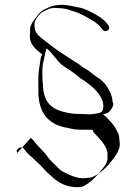

<svg xmlns="http://www.w3.org/2000/svg" viewBox="-20 -581 570 801"><path d="M379 -20 391 -7C403 5 416 22 423 38L428 54C428 56 430 88 427 89C427 89 425 98 424 98C422 106 414 115 409 121C393 142 371 168 348 184C340 189 327 199 316 199L301 200C258 200 224 181 200 159C191 151 173 136 165 126C151 109 143 104 125 86C110 71 97 63 87 49L81 41C70 25 41 40 52 57L109 -6C113 -1 119 3 123 9C138 30 164 51 178 72C186 84 203 101 214 110C223 122 234 131 248 138C271 149 303 166 337 162L347 161C360 161 373 155 382 149C408 134 432 109 450 85C463 67 478 48 480 21C479 21 479 2 478 2C478 -8 476 -16 474 -23C473 -23 466 -40 465 -40C457 -60 438 -76 425 -91C424 -91 410 -105 409 -105C416 -105 424 -108 429 -110C438 -115 454 -135 453 -150C452 -149 450 -158 449 -157C450 -172 443 -189 437 -201C426 -224 414 -238 394 -254C392 -253 372 -269 371 -269C361 -277 350 -287 338 -293C326 -299 317 -307 307 -315C306 -315 290 -325 290 -325C250 -351 207 -378 171 -408C153 -423 130 -436 125 -461L124 -471V-483C124 -485 124 -487 126 -492C130 -502 135 -509 141 -516L150 -526C151 -527 153 -529 156 -530C171 -538 188 -549 212 -548C217 -548 222 -547 227 -547C243 -547 266 -542 276 -537C289 -533 300 -531 313 -524C331 -517 358 -499 375 -490C381 -486 397 -472 401 -466C407 -458 416 -445 429 -454C441 -461 434 -474 428 -481C411 -504 378 -523 349 -536L331 -544C323 -547 315 -549 308 -550C288 -554 262 -561 235 -561C231 -560 227 -560 223 -560C209 -559 199 -557 188 -552C169 -544 151 -536 140 -521C128 -504 105 -482 105 -455C105 -451 106 -446 105 -441C100 -394 131 -375 156 -354C154 -350 152 -347 151 -343C151 -343 148 -328 148 -327C145 -303 140 -281 140 -255V-199C140 -108 185 -58 266 -47C266 -46 278 -44 278 -44C298 -37 367 -41 367 -39C367 -31 374 -25 379 -20ZM175 -379C197 -362 219 -325 239 -310C263 -292 288 -279 309 -260C318 -251 329 -247 339 -239C354 -228 373 -213 385 -198C397 -183 411 -164 411 -138C411 -121 406 -112 392 -109C379 -106 364 -104 349 -104C348 -105 284 -106 283 -107C280 -108 274 -108 271 -109C199 -120 159 -150 159 -233C157 -234 156 -289 157 -293C157 -308 161 -324 164 -336C167 -350 169 -363 173 -375C174 -376 174 -378 175 -379Z"/></svg>

Font: Photofail
Style: Regular
Weight: 400
Foundry: Cannot Into Space Fonts
Version: Version 0.97